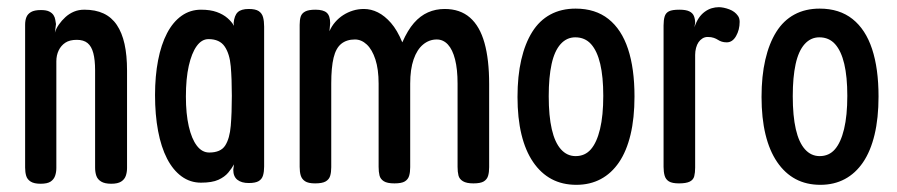

<svg xmlns="http://www.w3.org/2000/svg" viewBox="-20 -501 2499 535"><path d="M93 11Q75 11 65.5 5Q56 -1 53 -11Q50 -21 50 -34V-432Q50 -444 53.5 -453Q57 -462 66.5 -467.5Q76 -473 94 -473Q109 -473 117 -469Q125 -465 129 -459Q133 -453 134 -446Q135 -439 136 -434L133 -410Q136 -421 144 -432.5Q152 -444 162.5 -453.5Q173 -463 186 -468.5Q199 -474 215 -474Q246 -474 268.5 -463.5Q291 -453 305.5 -431.5Q320 -410 327 -378.5Q334 -347 334 -304V-33Q334 -21 330.5 -11Q327 -1 317.5 5Q308 11 290 11Q272 11 262 5Q252 -1 248.5 -11Q245 -21 245 -34V-305Q245 -334 240 -353Q235 -372 224 -381Q213 -390 194 -390Q174 -390 162 -382Q150 -374 143.5 -360.5Q137 -347 137 -330V-33Q137 -21 133.5 -11Q130 -1 121 5Q112 11 93 11Z M673 9Q653 9 641.5 0Q630 -9 630 -28L632 -43Q626 -32 616 -20Q606 -8 588.5 0Q571 8 540 8Q510 8 486 -9.5Q462 -27 445.5 -59Q429 -91 420.5 -136Q412 -181 412 -236Q412 -289 420.5 -333Q429 -377 445.5 -408.5Q462 -440 486 -457Q510 -474 540 -474Q566 -474 584 -467.5Q602 -461 614 -450.5Q626 -440 632 -429L631 -437Q633 -458 642.5 -467Q652 -476 673 -476Q692 -476 701 -470Q710 -464 713 -453Q716 -442 716 -427V-37Q716 -23 713 -12.5Q710 -2 701 3.5Q692 9 673 9ZM563 -76Q595 -76 607.5 -95.5Q620 -115 623 -150.5Q626 -186 626 -234Q626 -281 623 -316Q620 -351 606 -371.5Q592 -392 561 -392Q542 -392 528 -372.5Q514 -353 506 -317.5Q498 -282 498 -232Q498 -184 506 -149Q514 -114 528.5 -95Q543 -76 563 -76Z M858 10Q839 10 830 4Q821 -2 818 -12Q815 -22 815 -36V-432Q815 -446 818 -455Q821 -464 830.5 -469Q840 -474 859 -474Q881 -474 890.5 -465.5Q900 -457 900 -436L898 -414Q904 -428 914 -439.5Q924 -451 936.5 -459Q949 -467 963.5 -471.5Q978 -476 994 -476Q1014 -476 1033 -466.5Q1052 -457 1069.5 -437Q1087 -417 1101 -383Q1116 -417 1133.5 -437Q1151 -457 1172.5 -466.5Q1194 -476 1219 -476Q1262 -476 1289.5 -452Q1317 -428 1330 -381.5Q1343 -335 1343 -267V-35Q1343 -21 1340 -11Q1337 -1 1328 4.5Q1319 10 1299 10Q1280 10 1270 4Q1260 -2 1257.5 -12Q1255 -22 1255 -36V-268Q1255 -308 1248 -335.5Q1241 -363 1228 -377Q1215 -391 1197 -391Q1176 -391 1159 -377Q1142 -363 1132.5 -335.5Q1123 -308 1123 -268V-35Q1123 -21 1120 -11Q1117 -1 1108 4.5Q1099 10 1079 10Q1059 10 1049.5 4Q1040 -2 1037.5 -12Q1035 -22 1035 -36V-268Q1035 -308 1026 -335.5Q1017 -363 1002 -377Q987 -391 969 -391Q946 -391 931 -379Q916 -367 909.5 -340Q903 -313 903 -268V-35Q903 -21 900 -11Q897 -1 887.5 4.5Q878 10 858 10Z M1586 14Q1547 14 1517 -2Q1487 -18 1465.5 -49.5Q1444 -81 1433 -126.5Q1422 -172 1422 -231Q1422 -289 1432.5 -334.5Q1443 -380 1463 -412Q1483 -444 1513.5 -460.5Q1544 -477 1584 -477Q1639 -477 1675.5 -448Q1712 -419 1730 -364.5Q1748 -310 1748 -232Q1748 -172 1737 -126Q1726 -80 1705 -49Q1684 -18 1654 -2Q1624 14 1586 14ZM1584 -66Q1610 -66 1626.5 -85Q1643 -104 1652 -141.5Q1661 -179 1661 -234Q1661 -287 1652.5 -323Q1644 -359 1627 -378Q1610 -397 1583 -397Q1559 -397 1542 -378Q1525 -359 1517 -322.5Q1509 -286 1509 -233Q1509 -178 1517.5 -141Q1526 -104 1543 -85Q1560 -66 1584 -66Z M1872 10Q1853 10 1844 4.5Q1835 -1 1832 -11.5Q1829 -22 1829 -36V-430Q1829 -445 1832 -455Q1835 -465 1844 -469.5Q1853 -474 1873 -474Q1891 -474 1900.5 -469.5Q1910 -465 1913.5 -456.5Q1917 -448 1917 -437L1915 -425Q1920 -440 1927 -450.5Q1934 -461 1943.5 -468Q1953 -475 1963 -478Q1973 -481 1983 -481Q1989 -481 1996.5 -479.5Q2004 -478 2012 -475Q2020 -472 2026 -467.5Q2032 -463 2036.5 -456.5Q2041 -450 2041 -440Q2041 -418 2031 -400.5Q2021 -383 2005 -383Q1997 -383 1991 -385Q1985 -387 1980.5 -390Q1976 -393 1969 -395.5Q1962 -398 1952 -398Q1944 -398 1937.5 -394Q1931 -390 1926.5 -383.5Q1922 -377 1919.5 -367.5Q1917 -358 1917 -348V-34Q1917 -20 1914.5 -10Q1912 0 1902 5Q1892 10 1872 10Z M2266 14Q2227 14 2197 -2Q2167 -18 2145.5 -49.5Q2124 -81 2113 -126.5Q2102 -172 2102 -231Q2102 -289 2112.5 -334.5Q2123 -380 2143 -412Q2163 -444 2193.5 -460.5Q2224 -477 2264 -477Q2319 -477 2355.5 -448Q2392 -419 2410 -364.5Q2428 -310 2428 -232Q2428 -172 2417 -126Q2406 -80 2385 -49Q2364 -18 2334 -2Q2304 14 2266 14ZM2264 -66Q2290 -66 2306.5 -85Q2323 -104 2332 -141.5Q2341 -179 2341 -234Q2341 -287 2332.5 -323Q2324 -359 2307 -378Q2290 -397 2263 -397Q2239 -397 2222 -378Q2205 -359 2197 -322.5Q2189 -286 2189 -233Q2189 -178 2197.5 -141Q2206 -104 2223 -85Q2240 -66 2264 -66Z"/></svg>

Font: Fredoka Condensed
Style: Regular
Weight: 400
Width: 3
Designer: Ben Nathan
Foundry: Milena B. Brandão, Ben Nathan
Version: Version 2.001